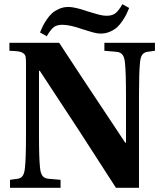

<svg xmlns="http://www.w3.org/2000/svg" viewBox="-20 -896 779 916"><path d="M27.8 0V-38.1L63 -43Q80.1 -44.9 88.4 -57.4Q96.7 -69.8 99.1 -96.2Q104 -140.1 104 -252V-595.2Q104 -615.7 102.1 -625.7Q100.1 -635.7 90.6 -642.3Q81.1 -648.9 67.4 -650.9Q53.7 -652.8 24.9 -653.8V-691.9H262.2Q331.1 -585.4 577.1 -215.8H581.1V-439.9Q581.1 -550.8 576.2 -596.2Q573.7 -623 564.2 -635.3Q554.7 -647.5 534.2 -648.9L478 -653.8V-691.9H719.2V-653.8L684.1 -648.9Q667 -646.5 658.4 -634.5Q649.9 -622.6 647.9 -596.2Q643.1 -552.2 643.1 -439.9V0H533.2Q354.5 -279.3 169.9 -558.1H166V-252Q166 -141.6 170.9 -96.2Q173.3 -69.3 182.9 -56.9Q192.4 -44.4 212.9 -43L269 -38.1V0ZM170.9 -741.2Q178.2 -758.8 184.1 -771Q189.9 -783.2 202.6 -802.2Q215.3 -821.3 228.5 -833Q241.7 -844.7 262.2 -853.8Q282.7 -862.8 306.2 -862.8Q337.9 -862.8 397.9 -841.8Q402.8 -840.3 417 -836.2Q431.2 -832 437.5 -830.1Q443.8 -828.1 454.6 -825.4Q465.3 -822.8 473.4 -821.8Q481.4 -820.8 488.8 -820.8Q515.6 -820.8 531 -833Q546.4 -845.2 564 -876L596.2 -857.9Q588.9 -840.3 583 -828.1Q577.1 -815.9 564.5 -796.9Q551.8 -777.8 538.6 -765.9Q525.4 -753.9 504.9 -744.9Q484.4 -735.8 460.9 -735.8Q453.6 -735.8 445.8 -736.8Q438 -737.8 427.7 -740.5Q417.5 -743.2 411.1 -745.1Q404.8 -747.1 391.4 -751.2Q377.9 -755.4 373 -756.8Q313 -777.8 277.8 -777.8Q251 -777.8 235.8 -765.9Q220.7 -753.9 203.1 -723.1Z"/></svg>

Font: Linguistics Pro
Style: Bold
Weight: 700
Designer: Stefan Peev, Context Ltd
Foundry: Stefan Peev, Context Ltd
Version: Version 001.000